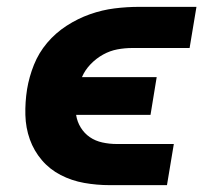

<svg xmlns="http://www.w3.org/2000/svg" viewBox="-20 -540 640 560"><path d="M467 0H300Q262 0 225.5 -6.5Q189 -13 157 -29.5Q125 -46 102 -73Q79 -100 67 -133.5Q55 -167 54 -204.5Q53 -242 59 -280Q65 -316 79 -351Q93 -386 117.5 -415Q142 -444 174.5 -465Q207 -486 242.5 -498.5Q278 -511 314 -515.5Q350 -520 386 -520H553L533 -400H366Q344 -400 322.5 -396Q301 -392 281 -381Q261 -370 244.5 -353Q228 -336 219 -315H437L419 -205H202Q205 -185 215.5 -168Q226 -151 242 -140Q258 -129 278.5 -124.5Q299 -120 320 -120H487Z"/></svg>

Font: Iosevka Aile Heavy
Style: Italic
Weight: 900
Italic angle: -9°
Designer: Belleve Invis
Foundry: Belleve Invis
Version: Version 31.1.0; ttfautohint (v1.8.4)